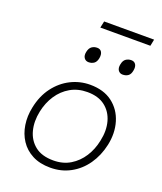

<svg xmlns="http://www.w3.org/2000/svg" viewBox="-157 -967 912 1078"><g transform="rotate(20 298.5 -428.5)"><path d="M272.5 9.5Q209.5 9.5 164.8 -14Q120 -37.5 93.8 -77.5Q67.5 -117.5 59.8 -168.2Q52 -219 63.5 -273.5Q78.5 -347 117.5 -398.8Q156.5 -450.5 210.8 -477.8Q265 -505 325.5 -505Q407 -505 459 -465.5Q511 -426 530.5 -361.2Q550 -296.5 534 -222Q519 -153.5 482.5 -101.2Q446 -49 392.2 -19.8Q338.5 9.5 272.5 9.5ZM275 -34.5Q332.5 -34.5 375.8 -60.8Q419 -87 447.2 -131Q475.5 -175 486.5 -229.5Q500.5 -293.5 486 -346Q471.5 -398.5 431 -429.8Q390.5 -461 325 -461Q268.5 -461 224.2 -435.5Q180 -410 151 -366Q122 -322 110.5 -266.5Q97.5 -205 111 -152.2Q124.5 -99.5 165 -67Q205.5 -34.5 275 -34.5ZM476 -620.5Q458.5 -620.5 449.2 -634.2Q440 -648 445 -671Q449.5 -694.5 463.5 -704Q477.5 -713.5 495 -713.5Q513.5 -713.5 522 -699.8Q530.5 -686 526 -663Q522 -639.5 508.5 -630Q495 -620.5 476 -620.5ZM272.5 -620.5Q255 -620.5 245.5 -634.2Q236 -648 241 -671Q246 -694.5 259.8 -704Q273.5 -713.5 291.5 -713.5Q310 -713.5 318.2 -699.8Q326.5 -686 322.5 -663Q318 -639.5 304.5 -630Q291 -620.5 272.5 -620.5ZM268.5 -826 277 -865.5H575.5L567.5 -826Z"/></g></svg>

Font: Commissioner ExtraLight
Style: Italic
Weight: 200
Italic angle: -12°
Designer: Kostas Bartsokas
Foundry: Kostas Bartsokas
Version: Version 1.000; ttfautohint (v1.8.3)